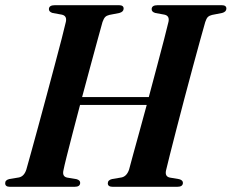

<svg xmlns="http://www.w3.org/2000/svg" viewBox="-23 -720 893 740"><path d="M221.5 -63.5Q216 -39.5 236 -35.5L272 -29.5Q286 -25.5 286 -15.5Q286 0 264.5 0H15.5Q-3 0 -3 -13.5Q-3.5 -26 13 -30L49.5 -36Q70 -40 78.5 -66.5Q84.5 -88 96.8 -132Q109 -176 124.5 -233Q140 -290 156.5 -351.5Q173 -413 188.2 -470Q203.5 -527 214.8 -571Q226 -615 231 -636.5Q235.5 -659 215.5 -663.5L179.5 -670Q165.5 -674.5 165.5 -684.5Q165.5 -700 188.5 -700H435.5Q453.5 -700 453.5 -687Q453.5 -674.5 437 -670L398.5 -662.5Q388 -660 382.5 -654.5Q377 -649 372 -635Q366 -613 353.5 -568Q341 -523 325.5 -465Q310 -407 293.5 -346H550.5Q567 -407.5 582.5 -466Q598 -524.5 609.8 -569.8Q621.5 -615 626.5 -636.5Q631 -659 611 -663.5L575.5 -670Q561.5 -674 561.5 -684.5Q561.5 -700 584.5 -700H831.5Q849.5 -700 849.5 -687Q849.5 -674.5 833 -670L794.5 -662.5Q784 -660 778.2 -654.5Q772.5 -649 768 -635Q761.5 -613 749 -567.2Q736.5 -521.5 720.5 -462.8Q704.5 -404 688 -341.2Q671.5 -278.5 656.8 -221.5Q642 -164.5 631.5 -122.5Q621 -80.5 617 -63.5Q611.5 -39.5 632 -35.5L667.5 -29.5Q682 -25.5 682 -15.5Q682 0 660 0H411.5Q392.5 0 392.5 -13.5Q392.5 -26 409 -30L445 -36Q465.5 -40 474.5 -66.5Q479.5 -86 490 -124Q500.5 -162 514.2 -211.8Q528 -261.5 542.5 -315.5H285.5Q270.5 -258.5 257 -206.8Q243.5 -155 234 -117Q224.5 -79 221.5 -63.5Z"/></svg>

Font: Fraunces 72pt S000 SemiBold
Style: Italic
Weight: 600
Italic angle: -16°
Version: Version 1.000; ttfautohint (v1.8.3)